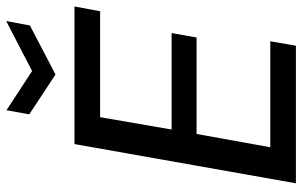

<svg xmlns="http://www.w3.org/2000/svg" viewBox="-194 -762 956 607"><g transform="rotate(-90 283.5 -458.0)"><path d="M8 0 132 -700H567L552 -619H217L178 -393H483L469 -314H164L122 -81H457L443 0ZM521 -916 507 -841 352 -760 226 -843 239 -915 363 -834Z"/></g></svg>

Font: DM Sans 36pt Medium
Style: Italic
Weight: 500
Italic angle: -10°
Designer: Colophon Foundry, Jonny Pinhorn
Foundry: Colophon Foundry
Version: Version 4.004;gftools[0.9.30]